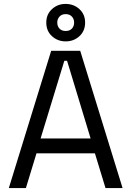

<svg xmlns="http://www.w3.org/2000/svg" viewBox="-20 -959 670 979"><path d="M25 0 241 -700H389L605 0H518L464 -177H166L112 0ZM187 -253H442L322 -649H308ZM315 -748Q274 -748 245 -774.5Q216 -801 216 -844Q216 -886 245 -912.5Q274 -939 314 -939Q356 -939 385 -912.5Q414 -886 414 -844Q414 -801 385 -774.5Q356 -748 315 -748ZM315 -801Q335 -801 346.5 -813Q358 -825 358 -844Q358 -862 346.5 -874.5Q335 -887 315 -887Q295 -887 283.5 -874.5Q272 -862 272 -844Q272 -825 283.5 -813Q295 -801 315 -801Z"/></svg>

Font: Space Grotesk Light
Style: Regular
Weight: 400
Version: Version 2.000